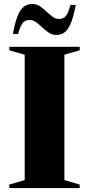

<svg xmlns="http://www.w3.org/2000/svg" viewBox="-20 -952 451 972"><path d="M383.5 -17.5V0H27V-17.5L105 -40.5V-675L27 -697.5V-715H383.5V-697.5L306 -675V-40.5ZM363.5 -927Q351.5 -863.5 337.2 -831Q323 -798.5 305.2 -786.8Q287.5 -775 265 -775Q244.5 -775 227.2 -786.5Q210 -798 194.2 -813Q178.5 -828 162.8 -839.5Q147 -851 130.5 -851Q108.5 -851 96 -836.8Q83.5 -822.5 71.5 -780H45.5Q57 -843.5 71.2 -876Q85.5 -908.5 103.5 -920.2Q121.5 -932 144.5 -932Q164.5 -932 181.8 -920.5Q199 -909 214.8 -894Q230.5 -879 246 -867.5Q261.5 -856 278.5 -856Q300 -856 312.5 -870.2Q325 -884.5 337 -927Z"/></svg>

Font: Newsreader Display
Style: Bold
Weight: 700
Designer: Hugues Gentile
Foundry: Production Type
Version: Version 1.001